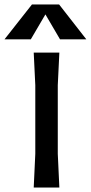

<svg xmlns="http://www.w3.org/2000/svg" viewBox="-72 -834 404 854"><path d="M85 -150V-455L78 -600H192L185 -455V-150L192 0H78ZM195 -659 130 -770 65 -659H-52L70 -814H191L312 -659Z"/></svg>

Font: Farro
Style: Regular
Weight: 400
Designer: Aceler Chua
Foundry: Grayscale Limited
Version: Version 1.101